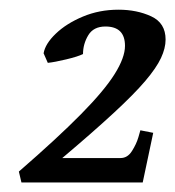

<svg xmlns="http://www.w3.org/2000/svg" viewBox="-20 -679 367 402"><path d="M326.7 -596.2Q326.7 -578.1 317.1 -557.6Q307.6 -537.1 284.2 -509.5Q260.7 -481.9 218.5 -442.9Q176.3 -403.8 110.4 -348.1H232.4Q247.1 -348.1 256.3 -362.8Q265.6 -377.4 269.8 -391.8Q273.9 -406.2 273.9 -406.2L300.8 -400.9L278.8 -296.9H24.9L19.5 -319.8Q101.1 -390.6 149.9 -440.2Q198.7 -489.7 220.2 -524.2Q241.7 -558.6 241.7 -583Q241.7 -623.5 200.7 -623.5Q175.8 -623.5 164.8 -605.2Q153.8 -586.9 153.8 -565.9Q143.1 -560.5 118.7 -554.7Q94.2 -548.8 80.1 -547.4L71.3 -567.4Q74.7 -587.4 96.9 -608.6Q119.1 -629.9 153.6 -644.3Q188 -658.7 228 -658.7Q266.6 -658.7 296.6 -644.8Q326.7 -630.9 326.7 -596.2Z"/></svg>

Font: Gentium Plus
Style: Bold Italic
Weight: 700
Italic angle: -8°
Designer: Victor Gaultney, Annie Olsen, Iska Routamaa, Becca Hirsbrunner
Foundry: SIL International
Version: Version 6.101